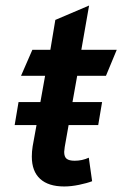

<svg xmlns="http://www.w3.org/2000/svg" viewBox="-20 -665 442 694"><path d="M259 -391 242 -296H349L335 -213H228L214 -134Q212 -120 212 -116Q212 -98 221 -91Q230 -84 250 -84Q277 -84 301 -95L313 -10Q295 -3 266 3Q237 9 212 9Q155 9 125 -18.5Q95 -46 95 -99Q95 -117 98 -136L112 -213H33L47 -296H126L143 -391H56L97 -485H162L180 -593L302 -645L274 -485H402L363 -391Z"/></svg>

Font: Niramit SemiBold
Style: Italic
Weight: 600
Italic angle: -10°
Designer: Katatrad Aksorn Co.,Ltd.
Foundry: Cadson Demak Co.,Ltd.
Version: Version 1.001; ttfautohint (v1.6)